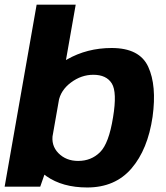

<svg xmlns="http://www.w3.org/2000/svg" viewBox="-30 -805 718 828"><path d="M-10 0H143.5L173.5 -86L296.5 -785H128ZM346 3.5Q466.5 3.5 537 -78.5Q607.5 -160.5 628 -301.5Q646.5 -436 609.2 -517Q572 -598 451.5 -598Q345.5 -598 258.8 -548.5Q172 -499 161.5 -439L222.5 -366.5Q231 -415.5 275.8 -449Q320.5 -482.5 372.5 -482.5Q429 -482.5 452.2 -445Q475.5 -407.5 457.5 -299Q439.5 -186.5 401.5 -148.8Q363.5 -111 307 -111Q255 -111 222 -144.5Q189 -178 198 -228L111 -154Q100 -94.5 169.8 -45.5Q239.5 3.5 346 3.5Z"/></svg>

Font: Anybody
Style: Bold Italic
Weight: 700
Italic angle: -10°
Designer: Tyler Finck
Foundry: Etcetera Type Company
Version: Version 1.113;gftools[0.9.25]